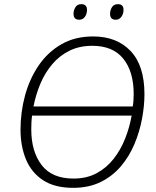

<svg xmlns="http://www.w3.org/2000/svg" viewBox="-20 -902 758 932"><path d="M335 9.8Q245.6 9.8 189.2 -27.1Q132.8 -64 106.2 -127.9Q79.6 -191.9 79.6 -272.5Q79.6 -358.4 101.8 -439.5Q124 -520.5 168.2 -585Q212.4 -649.4 278.3 -687.3Q344.2 -725.1 432.1 -725.1Q546.9 -725.1 614 -654.3Q681.2 -583.5 681.2 -444.8Q681.2 -388.2 669.4 -325.4Q657.7 -262.7 632.8 -203.1Q607.9 -143.6 567.4 -95.5Q526.9 -47.4 469.2 -18.8Q411.6 9.8 335 9.8ZM142.6 -385.3H624.5Q627 -400.9 627.9 -416Q628.9 -431.2 628.9 -445.3Q628.9 -554.7 578.4 -617.2Q527.8 -679.7 428.2 -679.7Q365.2 -679.7 316.7 -655.5Q268.1 -631.3 233.2 -589.8Q198.2 -548.3 176 -495.6Q153.8 -442.9 142.6 -385.3ZM336.9 -35.2Q400.9 -35.2 449.2 -61.3Q497.6 -87.4 531.7 -131.1Q565.9 -174.8 587.4 -229.2Q608.9 -283.7 619.1 -340.8H135.7Q133.3 -324.2 132.6 -307.1Q131.8 -290 131.8 -273.9Q131.8 -166.5 182.1 -100.8Q232.4 -35.2 336.9 -35.2ZM542 -806.2Q514.2 -806.2 514.2 -835Q514.2 -851.6 523.2 -866.7Q532.2 -881.8 552.7 -881.8Q579.6 -881.8 579.6 -854Q579.6 -835 569.3 -820.6Q559.1 -806.2 542 -806.2ZM364.7 -806.2Q336.9 -806.2 336.9 -835Q336.9 -851.6 345.9 -866.7Q355 -881.8 374.5 -881.8Q402.3 -881.8 402.3 -854Q402.3 -835 392.3 -820.6Q382.3 -806.2 364.7 -806.2Z"/></svg>

Font: Open Sans Light
Style: Italic
Weight: 300
Italic angle: -12°
Designer: Monotype Design Team
Foundry: Monotype Imaging Inc.
Version: Version 3.003; ttfautohint (v1.8.4)